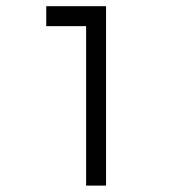

<svg xmlns="http://www.w3.org/2000/svg" viewBox="-20 -582 540 602"><path d="M250 -500Q250 -500 250 0H312.5V-562.5H125V-500Z"/></svg>

Font: Unifont
Style: Regular
Weight: 500
Version: Version 15.1.04